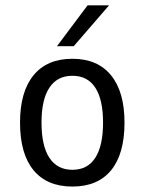

<svg xmlns="http://www.w3.org/2000/svg" viewBox="-20 -684 540 716"><path d="M250 -401.4Q193.4 -401.4 164.1 -356.9Q134.8 -312.5 134.8 -226.6Q134.8 -140.6 164.1 -95.7Q193.4 -50.8 250 -50.8Q306.6 -50.8 335.4 -95.7Q364.3 -140.6 364.3 -226.6Q364.3 -312.5 335.4 -356.9Q306.6 -401.4 250 -401.4ZM250 -464.8Q343.8 -464.8 394 -403.3Q444.3 -341.8 444.3 -226.6Q444.3 -110.4 394.5 -49.3Q344.7 11.7 250 11.7Q155.3 11.7 105 -49.3Q54.7 -110.4 54.7 -226.6Q54.7 -341.8 105 -403.3Q155.3 -464.8 250 -464.8ZM306.6 -664.1H386.7L254.9 -511.7H192.4Z"/></svg>

Font: BabelStone Mayan Numerals
Style: Regular
Weight: 400
Designer: Andrew West
Foundry: BabelStone
Version: Version 11.000 June 09, 2018